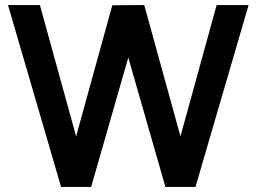

<svg xmlns="http://www.w3.org/2000/svg" viewBox="-20 -740 1016 760"><path d="M221.8 0 11.7 -720H138L281.3 -200.2L424.5 -719.2L551 -720L694.3 -200.2L837.5 -720H964L753.8 0H634.8L487.8 -512.2L340.8 0Z"/></svg>

Font: Hauora
Style: Regular
Weight: 400
Designer: Wayne Shih
Foundry: WCYS
Version: Version 1.001